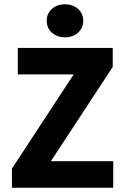

<svg xmlns="http://www.w3.org/2000/svg" viewBox="-20 -875 581 895"><path d="M35.6 0V-89L323.6 -528.3H63V-651.7H505.5V-563L217.3 -123.7H507.8V0ZM282.9 -701Q245.9 -701 221.8 -722.9Q197.7 -744.7 197.7 -778.1Q197.7 -811.9 221.8 -833.4Q245.9 -854.9 282.9 -854.9Q319.9 -854.9 343.9 -833.4Q368 -811.9 368 -778.1Q368 -744.7 343.9 -722.9Q319.9 -701 282.9 -701Z"/></svg>

Font: Mada
Style: Regular
Weight: 400
Designer: Khaled Hosny
Version: Version 1.5